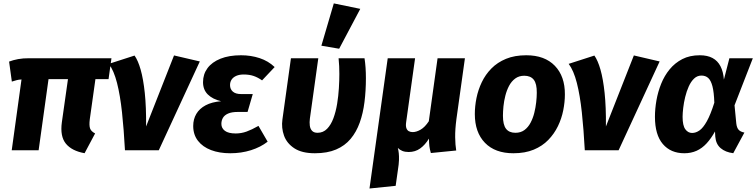

<svg xmlns="http://www.w3.org/2000/svg" viewBox="-20 -868 4368 1109"><path d="M148.5 -531.6H623.8L607 -411H531.2L498.6 -179Q494.2 -143.2 500.3 -126.1Q506.3 -108.9 529.4 -97.3L468.6 16.9Q395 3.8 360.5 -38.2Q326.1 -80.2 337.3 -162L372.6 -411H260.3L203.1 0H47.7L104.2 -409.1Q87 -408.1 74.8 -404.6Q62.5 -401.1 48.4 -396.7L32.5 -512.3Q56.2 -521.3 84.7 -526.6Q113.3 -531.9 148.5 -531.6Z M608.7 -499.2 757.2 -547.1Q777.2 -519 792.5 -465.5Q807.7 -412 816.3 -331.1Q824.9 -250.2 823.8 -137.5L985.2 -547.8L1134.1 -513.1L897.1 0H701.8Q695.3 -121 684.7 -219.4Q674.1 -317.7 655.9 -389.1Q637.7 -460.5 608.7 -499.2Z M1310.1 17.2Q1247.2 17.2 1199 -1.1Q1150.8 -19.5 1123.4 -54.8Q1096 -90.1 1096 -140.3Q1096 -179.8 1114.1 -210.3Q1132.1 -240.8 1167.7 -259.8Q1203.3 -278.9 1257.1 -283.3Q1207.6 -295.3 1180.1 -322.6Q1152.7 -349.9 1152.7 -393.5Q1152.7 -439.3 1178.5 -474.3Q1204.4 -509.3 1253.6 -529Q1302.8 -548.8 1372.5 -548.8Q1429.4 -548.8 1479.5 -532.3Q1529.6 -515.8 1566.4 -480.7L1493.7 -403.7Q1469.7 -420.7 1445 -429.2Q1420.3 -437.7 1387.5 -437.7Q1362.8 -437.7 1345 -430Q1327.2 -422.2 1318 -408.6Q1308.7 -395 1308.7 -376.5Q1308.7 -353.2 1324.8 -338.9Q1340.8 -324.7 1372.8 -324.7H1440L1409.9 -221.4H1353.6Q1318.5 -221.4 1297.5 -212.1Q1276.5 -202.8 1267.6 -187.3Q1258.7 -171.8 1258.7 -152.3Q1258.7 -127.7 1279 -112.4Q1299.3 -97.1 1341.5 -97.1Q1373.7 -97.1 1404 -108Q1434.2 -118.9 1472.9 -140.9L1525.9 -49.7Q1485.6 -18.1 1429.6 -0.4Q1373.6 17.2 1310.1 17.2Z M1935.7 -531.6H2085.5Q2089.5 -505.7 2091.5 -477Q2093.5 -448.2 2093.5 -415.9Q2093.5 -344.1 2085.3 -278.9Q2077.2 -213.7 2057.8 -159.7Q2038.5 -105.7 2005.2 -65.9Q1972 -26.1 1921.3 -4.5Q1870.6 17.2 1798.8 17.2Q1724.1 17.2 1680.5 -11.2Q1636.8 -39.7 1620.6 -84.4Q1604.5 -129.2 1611.2 -177.5L1660.5 -531.6H1818.5L1769.8 -182.3Q1767.1 -161.7 1769.4 -142.9Q1771.7 -124.1 1782.3 -112.6Q1793 -101 1814.2 -101Q1846.8 -101 1869.4 -124.2Q1891.9 -147.3 1905.9 -185.3Q1919.9 -223.2 1927.3 -268.4Q1934.7 -313.6 1937.4 -359Q1940.1 -404.4 1940.1 -441Q1940.1 -463.4 1939.1 -486.2Q1938.1 -509.1 1935.7 -531.6ZM1836.3 -604 1908.1 -848.4 2061 -816.8 1939 -586.5Z M2665.4 -531.6 2616.4 -180.9Q2608.4 -120.6 2609.1 -75.3Q2609.8 -30 2615.1 1.3L2468.7 15.9Q2462.3 -5.6 2460.1 -23.7Q2458 -41.8 2457.7 -67.4Q2435.3 -30.8 2406.8 -10.4Q2378.4 10 2340.3 10Q2319.3 10 2304 3.8Q2288.7 -2.4 2277.9 -13.5Q2281.6 0.7 2283.4 17.2Q2285.2 33.7 2284.5 56.9Q2283.8 80 2278.1 115.3L2265.4 205.3L2114.2 220.8L2219.5 -531.6H2377.5L2325.8 -161.5Q2322.8 -139.8 2327.4 -127.5Q2331.9 -115.1 2341.6 -110.1Q2351.3 -105 2363.8 -105Q2385.1 -105 2409.8 -119.3Q2434.5 -133.7 2456.8 -167.6L2507.4 -531.6Z M2945.4 17.2Q2839.6 17.2 2781.1 -43.1Q2722.6 -103.4 2722.6 -209.3Q2722.6 -254.1 2732.1 -301.4Q2741.6 -348.7 2762.7 -393Q2783.8 -437.3 2818.4 -472.5Q2853 -507.7 2902.8 -528.2Q2952.5 -548.8 3019.7 -548.8Q3126.2 -548.8 3184.8 -488Q3243.5 -427.2 3242.8 -322.3Q3242.8 -278.4 3233.3 -230.8Q3223.9 -183.2 3202.6 -139.2Q3181.3 -95.2 3146.9 -59.7Q3112.5 -24.2 3062.6 -3.5Q3012.7 17.2 2945.4 17.2ZM2956.9 -101Q2988.1 -101 3009.5 -117.1Q3030.9 -133.1 3044.7 -159.4Q3058.5 -185.6 3066.1 -216.2Q3073.7 -246.9 3077.1 -277.5Q3080.5 -308.2 3080.5 -332.3Q3081.1 -384.4 3063 -407.5Q3045 -430.5 3008.2 -430.5Q2977.7 -430.5 2956 -414.5Q2934.3 -398.4 2920.4 -372.2Q2906.6 -345.9 2898.9 -315.3Q2891.1 -284.7 2888 -254Q2885 -223.4 2885 -199.3Q2885 -147.2 2902.9 -124.1Q2920.8 -101 2956.9 -101Z M3264.7 -499.2 3413.2 -547.1Q3433.2 -519 3448.5 -465.5Q3463.7 -412 3472.3 -331.1Q3480.9 -250.2 3479.8 -137.5L3641.2 -547.8L3790.1 -513.1L3553.1 0H3357.8Q3351.3 -121 3340.7 -219.4Q3330.1 -317.7 3311.9 -389.1Q3293.7 -460.5 3264.7 -499.2Z M4021.8 -548.8Q4066.2 -548.8 4095.7 -532.8Q4125.3 -516.8 4141.5 -485.5Q4157.7 -454.3 4161.3 -408.3L4193 -531.6H4328.4L4222.7 -259.8L4232.9 -154.6Q4235.9 -129.4 4246.8 -117.9Q4257.7 -106.4 4279.7 -102.3L4215.3 16.9Q4170.3 11.3 4142.7 -12.1Q4115.1 -35.5 4111.5 -78.5L4109.9 -108.7Q4087.6 -68.3 4061.5 -39.9Q4035.3 -11.4 4003.5 2.9Q3971.6 17.2 3932.5 17.2Q3854.2 17.2 3808.6 -36Q3763 -89.3 3763 -193.2Q3763 -238.8 3771.6 -288.3Q3780.3 -337.8 3798.9 -384.1Q3817.5 -430.4 3847.8 -467.4Q3878.1 -504.4 3921 -526.6Q3963.9 -548.8 4021.8 -548.8ZM4031.4 -431.5Q4007.2 -431.5 3989 -414.1Q3970.8 -396.7 3958.2 -368.6Q3945.6 -340.5 3937.7 -307.8Q3929.8 -275.2 3926.3 -244.8Q3922.7 -214.5 3922.7 -193.3Q3922.7 -142.7 3938.4 -121.4Q3954 -100 3977.7 -100Q3999.4 -100 4020.4 -114.7Q4041.4 -129.4 4062.8 -167.6Q4084.2 -205.8 4106 -274.9Q4104 -335.6 4095.1 -369.7Q4086.2 -403.7 4070.7 -417.6Q4055.2 -431.5 4031.4 -431.5Z"/></svg>

Font: Fira Sans Variable
Style: Italic
Weight: 397
Italic angle: -8°
Designer: Carrois Corporate & Edenspiekermann AG
Foundry: Carrois Corporate GbR & Edenspiekermann AG
Version: Version 4.202